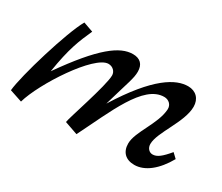

<svg xmlns="http://www.w3.org/2000/svg" viewBox="-79 -579 879 761"><g transform="rotate(30 361.0 -198.5)"><path d="M687 -130C657 -94 639 -80 619 -80C603 -80 591 -94 591 -112C591 -166 666 -254 666 -325C666 -361 643 -385 607 -385C552 -385 472 -343 360 -163C394 -281 405 -304 405 -335C405 -368 387 -386 354 -386C295 -386 225 -335 105 -164C123 -277 142 -322 169 -382L124 -398C84 -329 12 -88 6 -20L63 -1C90 -97 225 -304 289 -304C309 -304 324 -289 324 -271C324 -224 259 -37 258 -20L318 1C390 -142 451 -301 546 -301C567 -301 583 -286 582 -265C578 -196 514 -124 514 -70C514 -31 537 -8 577 -8C625 -8 672 -46 708 -110Z"/></g></svg>

Font: Marck Script
Style: Regular
Weight: 400
Designer: Denis Masharov, Marck Fogel
Foundry: Denis Masharov
Version: Version 1.002